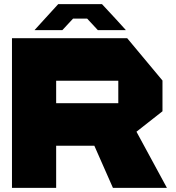

<svg xmlns="http://www.w3.org/2000/svg" viewBox="-20 -910 853 930"><path d="M38 0V-725H596L767 -520V-371L641 -272L788 -1V0H527L437 -204H252V0ZM198 -820 262 -890H474L539 -820L589 -765V-764H454L402 -820H334L282 -764H148V-765ZM252 -519V-410H553V-519Z"/></svg>

Font: Foldit Thin ExtraBold
Style: Regular
Weight: 800
Version: Version 1.003